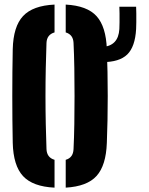

<svg xmlns="http://www.w3.org/2000/svg" viewBox="-20 -830 666 859"><path d="M224 9.5Q127 5 83.2 -42Q39.5 -89 37 -191Q35 -289.5 35 -400.8Q35 -512 37 -610Q39.5 -711.5 83.2 -758.2Q127 -805 224 -809.5V-685Q189.5 -675 188 -638Q186 -587 184.8 -526Q183.5 -465 183.5 -400.5Q183.5 -336 184.8 -275Q186 -214 188 -163Q189.5 -125 224 -115ZM274 9.5V-115Q307.5 -124.5 309 -163Q311.5 -214 312.5 -275Q313.5 -336 313.5 -400.5Q313.5 -465 312.5 -526Q311.5 -587 309 -638Q307.5 -675 274 -685V-809.5Q370 -804.5 412.2 -757.5Q454.5 -710.5 458 -610Q462 -510.5 462 -400Q462 -289.5 458 -191Q454.5 -90 412.2 -43Q370 4 274 9.5ZM438 -552Q427 -552 415 -552.2Q403 -552.5 394 -554V-621Q405.5 -620.5 416.2 -620Q427 -619.5 438 -620Q509.5 -624.5 514 -700Q514.5 -709.5 514.8 -729.8Q515 -750 514.8 -770.2Q514.5 -790.5 514 -800H589Q589.5 -790.5 589.8 -770.2Q590 -750 589.8 -729.8Q589.5 -709.5 589 -700Q584.5 -620.5 549.2 -586.2Q514 -552 438 -552Z"/></svg>

Font: Big Shoulders Stencil Display Black
Style: Regular
Weight: 900
Designer: Patric King
Foundry: XO Type Co
Version: Version 1.000